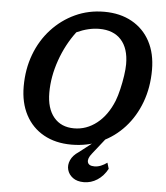

<svg xmlns="http://www.w3.org/2000/svg" viewBox="-58 -714 826 957"><g transform="rotate(5 355.5 -235.5)"><path d="M319 11Q239 11 180 -22Q121 -55 89 -115.5Q57 -176 57 -258Q57 -344 84.5 -417.5Q112 -491 162.5 -546Q213 -601 280 -632Q347 -663 425 -663Q505 -663 564 -630Q623 -597 655 -537Q687 -477 687 -395Q687 -307 659.5 -233Q632 -159 582.5 -104.5Q533 -50 466 -19.5Q399 11 319 11ZM325 -71Q387 -71 438.5 -111.5Q490 -152 520 -226Q530 -252 538 -286Q546 -320 551 -354Q556 -388 556 -412Q556 -491 517.5 -533.5Q479 -576 408 -576Q354 -576 295 -549Q245 -483 216 -400.5Q187 -318 187 -238Q187 -159 223.5 -115Q260 -71 325 -71ZM397 192Q363 192 342 176.5Q321 161 314.5 137.5Q308 114 319 89Q330 64 359 45L461 -34H489L425 47Q404 73 409 91Q414 109 443 109Q459 109 475 102.5Q491 96 506 85L515 115Q495 152 464 172Q433 192 397 192Z"/></g></svg>

Font: Piazzolla SemiBold
Style: Italic
Weight: 600
Italic angle: -11.3°
Designer: Juan Pablo del Peral
Foundry: Huerta Tipografica
Version: Version 1.330